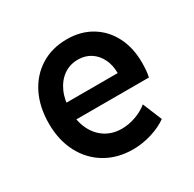

<svg xmlns="http://www.w3.org/2000/svg" viewBox="-124 -661 810 801"><g transform="rotate(-30 281.0 -260.5)"><path d="M301.8 7.8Q226.6 7.8 169.7 -25.9Q112.8 -59.6 81.1 -120.1Q49.3 -180.7 49.3 -260.3Q49.3 -340.8 79.3 -401.1Q109.4 -461.4 163.6 -495.1Q217.8 -528.8 289.6 -528.8Q356 -528.8 406.5 -498.5Q457 -468.3 485.1 -413.8Q513.2 -359.4 513.2 -287.6Q513.2 -270.5 511.7 -251.7Q510.3 -232.9 506.8 -219.2H139.6V-300.3H403.3Q403.3 -339.4 388.4 -369.1Q373.5 -398.9 347.4 -415.5Q321.3 -432.1 287.1 -432.1Q247.6 -432.1 217.5 -410.6Q187.5 -389.2 170.7 -351.1Q153.8 -313 153.8 -262.7Q153.8 -210.9 172.6 -172.1Q191.4 -133.3 225.1 -111.8Q258.8 -90.3 303.2 -90.3Q336.9 -90.3 370.8 -102.5Q404.8 -114.7 428.7 -134.8L466.8 -42.5Q437 -20.5 391.6 -6.3Q346.2 7.8 301.8 7.8Z"/></g></svg>

Font: Reddit Mono SemiBold
Style: Regular
Weight: 600
Monospace: yes
Designer: Stephen Hutchings
Foundry: Reddit
Version: Version 1.014